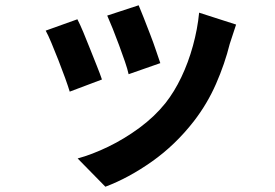

<svg xmlns="http://www.w3.org/2000/svg" viewBox="-20 -614 1040 727"><path d="M505 -594Q512 -578 523.5 -548.5Q535 -519 548 -485.5Q561 -452 571 -422Q581 -392 587 -375L467 -333Q463 -352 453 -381Q443 -410 431 -442.5Q419 -475 407 -505Q395 -535 386 -555ZM874 -521Q866 -497 860.5 -480Q855 -463 850 -448Q831 -372 798 -296.5Q765 -221 714 -155Q644 -65 555.5 -2.5Q467 60 379 93L274 -14Q329 -29 390 -58.5Q451 -88 508 -130Q565 -172 606 -223Q640 -266 666.5 -321.5Q693 -377 710.5 -440.5Q728 -504 734 -566ZM273 -541Q283 -522 295.5 -492Q308 -462 321 -429Q334 -396 346.5 -365Q359 -334 366 -313L244 -267Q238 -287 226.5 -319Q215 -351 201 -386.5Q187 -422 174.5 -452Q162 -482 153 -498Z"/></svg>

Font: Noto Sans SC Thin
Style: Bold
Weight: 700
Version: Version 2.004-H2;hotconv 1.0.118;makeotfexe 2.5.65603